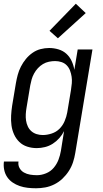

<svg xmlns="http://www.w3.org/2000/svg" viewBox="-29 -785 549 1028"><path d="M164 223Q141 223 119 220.5Q97 218 76.5 211Q56 204 38.5 192Q21 180 9.5 163Q-2 146 -6.5 124.5Q-11 103 -8 80H70Q67 99 75.5 114.5Q84 130 99 138.5Q114 147 132 150Q150 153 169 153Q193 153 217.5 143Q242 133 258.5 113.5Q275 94 284 70.5Q293 47 297 23L314 -83Q304 -63 288.5 -45.5Q273 -28 253.5 -15.5Q234 -3 211.5 2.5Q189 8 168 8Q141 8 116.5 0Q92 -8 74.5 -25Q57 -42 46.5 -65Q36 -88 32.5 -113.5Q29 -139 30.5 -166Q32 -193 36 -219L56 -339Q60 -362 66 -384.5Q72 -407 83 -428.5Q94 -450 109.5 -469Q125 -488 145 -502Q165 -516 188 -522Q211 -528 234 -528Q260 -528 284.5 -520.5Q309 -513 326.5 -497Q344 -481 354.5 -458.5Q365 -436 369 -411L387 -520H466L374 34Q370 59 362 83.5Q354 108 339.5 130.5Q325 153 305.5 171.5Q286 190 262 202Q238 214 213 218.5Q188 223 164 223ZM200 -62Q223 -62 247.5 -70Q272 -78 289.5 -95.5Q307 -113 317 -136.5Q327 -160 331 -183L351 -303Q354 -321 355.5 -339Q357 -357 354.5 -374Q352 -391 346 -407Q340 -423 328.5 -435Q317 -447 300.5 -452.5Q284 -458 266 -458Q250 -458 233 -454.5Q216 -451 201 -442Q186 -433 174 -420Q162 -407 153.5 -391.5Q145 -376 140.5 -360Q136 -344 133 -328L113 -208Q110 -191 109 -173.5Q108 -156 110.5 -139.5Q113 -123 120 -108Q127 -93 139 -82.5Q151 -72 167 -67Q183 -62 200 -62ZM281 -580 236 -620 377 -765 430 -715Z"/></svg>

Font: Iosevka Term Curly Oblique
Style: Regular
Weight: 400
Italic angle: -9°
Designer: Belleve Invis
Foundry: Belleve Invis
Version: Version 32.3.0